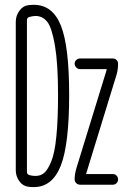

<svg xmlns="http://www.w3.org/2000/svg" viewBox="-20 -760 540 790"><path d="M293.9 -66.4 418.9 -472.7V-473.6Q418.9 -475.6 418 -475.6H309.6Q300.8 -475.6 293.9 -482.4Q287.1 -489.3 287.1 -498Q287.1 -506.8 293.9 -513.2Q300.8 -519.5 309.6 -519.5H444.3Q453.1 -519.5 459.5 -513.2Q465.8 -506.8 465.8 -498Q465.8 -474.6 460 -454.1L335 -46.9Q335 -45.9 334 -45.9Q334 -43.9 335 -43.9H444.3Q453.1 -43.9 459.5 -37.6Q465.8 -31.2 465.8 -22Q465.8 -12.7 459.5 -6.3Q453.1 0 444.3 0H309.6Q300.8 0 293.9 -6.3Q287.1 -12.7 287.1 -22.5Q287.1 -42 293.9 -66.4ZM90.8 -677.7V-51.8Q90.8 -43.9 99.6 -40Q111.3 -36.1 126 -36.1Q147.5 -36.1 162.1 -48.8Q176.8 -61.5 190.9 -95.7Q205.1 -129.9 211.9 -198.7Q218.8 -267.6 218.8 -370.1Q218.8 -498 206.1 -572.3Q193.4 -646.5 174.3 -670.4Q155.3 -694.3 126 -694.3Q114.3 -694.3 98.6 -689.5Q90.8 -685.5 90.8 -677.7ZM100.6 8.8Q75.2 6.8 60.1 -13.7Q44.9 -34.2 44.9 -59.6V-669.9Q44.9 -696.3 60.5 -716.8Q76.2 -737.3 100.6 -739.3Q106.4 -740.2 119.1 -740.2Q196.3 -740.2 230.5 -654.8Q264.6 -569.3 264.6 -370.1Q264.6 -166 230 -78.1Q195.3 9.8 119.1 9.8Q106.4 9.8 100.6 8.8Z"/></svg>

Font: Rounded Mgen+ 1m light
Style: Regular
Weight: 200
Designer: [Source Han Sans]
Ryoko NISHIZUKA  (kana & ideographs); Paul D. Hunt (Latin, Greek & Cyrillic); Wenlong ZHANG  (bopomofo
Version: Version 1.059.20150602